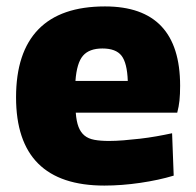

<svg xmlns="http://www.w3.org/2000/svg" viewBox="-20 -569 611 598"><path d="M305 9Q30 9 30 -266Q30 -406 99.5 -477.5Q169 -549 307 -549Q541 -549 541 -302Q541 -275 539 -256Q537 -237 532 -218H216Q218 -191 224.5 -174Q231 -157 243 -147Q255 -137 274 -133.5Q293 -130 320 -130Q340 -130 365 -132Q390 -134 416 -137Q442 -140 467.5 -144.5Q493 -149 516 -154L521 -22Q475 -8 417 0.5Q359 9 305 9ZM299 -418Q258 -418 238.5 -395.5Q219 -373 215 -317H378Q376 -373 358.5 -395.5Q341 -418 299 -418Z"/></svg>

Font: Encode Sans Narrow
Style: ExtraBold
Weight: 800
Designer: Pablo Impallari, Andres Torresi
Foundry: Pablo Impallari, Andres Torresi
Version: Version 1.000; ttfautohint (v1.00) -l 8 -r 50 -G 200 -x 14 -